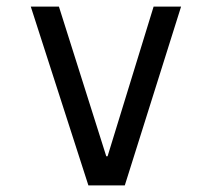

<svg xmlns="http://www.w3.org/2000/svg" viewBox="-20 -560 640 580"><path d="M247 0H357L527 -540H444L305 -88H301L158 -540H73Z"/></svg>

Font: CommitMono
Style: 400Regular
Weight: 400
Monospace: yes
Designer: Eigil Nikolajsen
Foundry: Eigil Nikolajsen
Version: Version 1.143